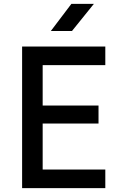

<svg xmlns="http://www.w3.org/2000/svg" viewBox="-20 -970 640 990"><path d="M94 0V-730H523V-634H200V-426H488V-333H200V-96H523V0ZM242 -810 348 -950H464L351 -810Z"/></svg>

Font: JetBrains Mono NL SemiBold
Style: Regular
Weight: 600
Designer: Philipp Nurullin, Konstantin Bulenkov
Foundry: JetBrains
Version: Version 2.304; ttfautohint (v1.8.4.7-5d5b)